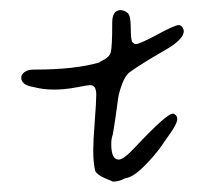

<svg xmlns="http://www.w3.org/2000/svg" viewBox="-20 -467 401 375"><path d="M329.1 -418Q321.3 -418 287.1 -399.4Q252.9 -380.9 245.1 -380.9Q242.2 -380.9 238.8 -384.3Q235.4 -387.7 235.4 -412.1Q235.4 -436.5 229.5 -441.4Q227.5 -443.4 224.6 -444.8Q221.7 -446.3 218.8 -446.8Q215.8 -447.3 215.8 -447.3Q199.2 -447.3 199.2 -422.9Q199.2 -375 196.3 -364.7Q193.4 -354.5 177.7 -347.7Q172.9 -344.7 172.9 -344.7Q126 -331.1 47.9 -331.1Q46.9 -331.1 46.4 -331.1Q45.9 -331.1 45.9 -331.1Q34.2 -331.1 27.8 -326.2Q21.5 -321.3 21.5 -315.4Q21.5 -300.8 45.9 -296.9Q64.5 -292 85.9 -292Q106.4 -292 129.4 -296.4Q152.3 -300.8 156.2 -300.8Q168 -300.8 168 -282.2Q168 -267.6 165 -229Q162.1 -190.4 162.1 -173.8Q162.1 -149.4 166 -132.8Q169.9 -127 176.8 -123Q183.6 -119.1 191.4 -116.2Q199.2 -113.3 200.2 -112.3Q205.1 -112.3 210 -113.3Q214.8 -114.3 217.8 -115.7Q220.7 -117.2 223.1 -118.2Q225.6 -119.1 225.6 -119.1Q240.2 -121.1 261.2 -142.1Q282.2 -163.1 295.9 -182.6Q296.9 -184.6 311.5 -205.1Q326.2 -225.6 326.2 -234.4Q326.2 -239.3 323.2 -242.2Q320.3 -245.1 317.4 -245.1Q305.7 -245.1 244.1 -179.7Q221.7 -155.3 211.9 -155.3Q197.3 -155.3 197.3 -185.5Q197.3 -196.3 200.2 -204.1Q202.1 -213.9 206.1 -241.2Q209 -264.6 210.9 -276.4Q212.9 -288.1 218.8 -303.7Q224.6 -319.3 233.4 -326.2Q256.8 -342.8 300.8 -368.2Q338.9 -389.6 338.9 -406.2Q338.9 -410.2 335.9 -414.1Q333 -418 329.1 -418Z"/></svg>

Font: 辰宇落雁體 Thin
Style: Regular
Weight: 100
Designer: Written by Liu, Wei-Chen; Created by Wang, Li-Yu.
Foundry: New Value
Version: Version 1.000